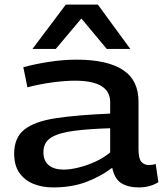

<svg xmlns="http://www.w3.org/2000/svg" viewBox="-20 -810 719 840"><path d="M42 -138Q42 -208 87 -243.5Q132 -279 225 -293Q318 -307 462 -313V-362Q463 -457 308 -457Q265 -457 209 -449.5Q153 -442 100 -428L82 -516Q138 -531 198.5 -540Q259 -549 315 -549Q450 -549 518.5 -503.5Q587 -458 586 -363V-158Q586 -116 598.5 -102Q611 -88 631 -88Q638 -88 646 -89Q654 -90 661 -93L673 -13Q636 10 587 10Q541 10 511 -8.5Q481 -27 471 -76Q421 -38 357.5 -14Q294 10 212 10Q165 10 126.5 -5.5Q88 -21 65 -53.5Q42 -86 42 -138ZM170 -145Q170 -106 193.5 -87Q217 -68 258 -68Q287 -68 323.5 -77Q360 -86 396.5 -102.5Q433 -119 462 -143V-249Q368 -246 302.5 -237.5Q237 -229 203.5 -208Q170 -187 170 -145ZM122 -596 268 -790H408L550 -596H447L336 -729L224 -596Z"/></svg>

Font: Georama Extended Medium
Style: Regular
Weight: 500
Width: 7
Designer: Jean-Baptiste Levee
Foundry: Production Type
Version: Version 1.000